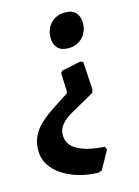

<svg xmlns="http://www.w3.org/2000/svg" viewBox="-138 -535 606 839"><g transform="rotate(-15 164.5 -115.5)"><path d="M269.9 -116.8 264.9 -102.4 153.1 -39.5Q127.1 -24.3 110 -4.1Q93 16 93 42.8Q93 87.4 137.3 111.1Q181.6 134.8 257.6 138.9L263.5 153L217.9 235.3L202.1 241.5Q135.7 239.5 83.7 217.9Q31.7 196.3 1.9 161Q-27.9 125.7 -27.9 81.4Q-27.9 45 -15 17.3Q-2.1 -10.3 22 -33.3Q46 -56.2 79.9 -78.9Q113.7 -101.5 156.2 -128.5L159.7 -136.2L156.2 -219.4L162.9 -230.1L251.1 -248.5L262.3 -242.7ZM240.7 -473Q273.5 -473 289.2 -455.3Q305 -437.6 305 -409.5Q305 -369.8 280.1 -343.9Q255.2 -318 215.3 -318Q183.5 -318 167.5 -335.6Q151.4 -353.3 151.4 -381.9Q151.4 -421.2 176.1 -447.1Q200.7 -473 240.7 -473Z"/></g></svg>

Font: Alegreya
Style: Italic
Weight: 400
Italic angle: -7°
Designer: Juan Pablo del Peral
Foundry: Huerta Tipografica
Version: Version 2.009